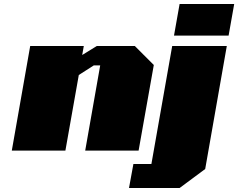

<svg xmlns="http://www.w3.org/2000/svg" viewBox="-20 -753 1191 960"><path d="M850 -575 878 -733H1151L1123 -575ZM625 187 647 67H737L841 -523H1114L1006 92L878 187ZM39 0 131 -523H399L391 -478L464 -523H654L749 -428L673 0H406L481 -426H449L374 -378L307 0Z"/></svg>

Font: Tomorrow ExtraBold
Style: Italic
Weight: 800
Italic angle: -10°
Designer: Tony de Marco, Monica Rizzolli
Foundry: Just in Type
Version: Version 2.002